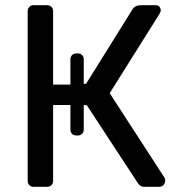

<svg xmlns="http://www.w3.org/2000/svg" viewBox="-20 -720 695 740"><path d="M109.6 0Q99.4 0 93.1 -6.3Q86.7 -12.6 86.7 -22.9V-676.3Q86.7 -687.3 93.1 -693.6Q99.4 -700 109.6 -700H161Q172 -700 178.4 -693.6Q184.7 -687.3 184.7 -676.3V-394H251.4V-491.3Q251.4 -501.5 257.8 -507.9Q264.2 -514.2 274.4 -514.2H279.9Q290.1 -514.2 296.4 -507.9Q302.8 -501.5 302.8 -491.3V-396.8L311.9 -397.2L490.5 -683.7Q495.5 -691.7 503.8 -695.8Q512.1 -700 524.8 -700H579.2Q589.9 -700 594.7 -693.9Q599.6 -687.8 599.6 -679.6Q599.6 -674.4 595 -667L402.8 -360.9L614.4 -34.6Q616.6 -31.4 616.6 -23.6Q616.6 -13.8 610.1 -6.9Q603.6 0 593.8 0H537.2Q526.2 0 520.3 -4.6Q514.5 -9.2 510.9 -14.9L314.2 -315.1L302.8 -314.9V-220.7Q302.8 -210.5 296.4 -204.1Q290.1 -197.8 279.9 -197.8H274.4Q264.2 -197.8 257.8 -204.1Q251.4 -210.5 251.4 -220.7V-315.3H184.7V-22.9Q184.7 -12.7 178.4 -6.4Q172 0 161 0Z"/></svg>

Font: Rubik Light
Style: Regular
Weight: 300
Designer: Hubert and Fischer
Foundry: Hubert and Fischer
Version: Version 2.300;gftools[0.9.30]